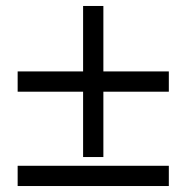

<svg xmlns="http://www.w3.org/2000/svg" viewBox="-20 -624 624 643"><path d="M258.3 -316.9H39.1V-384.8H258.3V-604H326.2V-384.8H545.4V-316.9H326.2V-98.1H258.3ZM39.1 -1V-68.8H545.4V-1Z"/></svg>

Font: Federo
Style: Regular
Weight: 400
Designer: Olexa M. Volochay | Cyreal.org
Foundry: Olexa M. Volochay | Cyreal.org
Version: Version 1.000